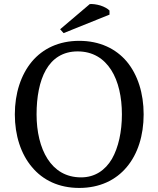

<svg xmlns="http://www.w3.org/2000/svg" viewBox="-20 -913 780 945"><path d="M276 -769 293 -750 519 -841V-861C511 -870 493 -880 474 -886C454 -892 434 -894 422 -893ZM53 -350C53 -246 83 -155 137 -91C191 -26 270 12 370 12C470 12 550 -26 604 -91C658 -155 687 -246 687 -350C687 -454 658 -545 604 -610C550 -674 470 -712 370 -712C270 -712 191 -674 137 -610C83 -545 53 -454 53 -350ZM160 -350C160 -435 174 -513 206 -569C238 -625 289 -660 362 -660C437 -660 491 -625 527 -569C563 -513 580 -435 580 -350C580 -265 563 -187 531 -131C498 -75 447 -40 379 -40C304 -40 250 -75 214 -131C178 -187 160 -265 160 -350Z"/></svg>

Font: PT Serif
Style: Regular
Weight: 400
Designer: A.Korolkova, O.Umpeleva, V.Yefimov
Foundry: ParaType Ltd
Version: Version 1.000;PS 001.000;hotconv 1.0.88;makeotf.lib2.5.64775